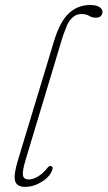

<svg xmlns="http://www.w3.org/2000/svg" viewBox="-20 -738 429 766"><path d="M339.5 -718Q364.5 -718 376.8 -709.8Q389 -701.5 389 -691Q389 -682 383 -674.8Q377 -667.5 363 -667.5Q346.5 -667.5 335.5 -674.8Q324.5 -682 303.5 -682Q283 -682 266.5 -665.5Q250 -649 241.5 -621.5Q232.5 -600.5 226.8 -581Q221 -561.5 212 -531.5L83 -103Q68.5 -55 71.5 -38.5Q74.5 -22 95 -22Q112 -22 132.5 -34.5Q153 -47 168.5 -67.5Q176 -77.5 183.5 -75.5Q192.5 -73.5 189 -61.5Q180 -33.5 147.2 -13Q114.5 7.5 80 7.5Q47 7.5 40.2 -16.2Q33.5 -40 52.5 -102L196 -575.5Q219 -651.5 254.5 -684.8Q290 -718 339.5 -718Z"/></svg>

Font: Fraunces 72pt S100 Thin
Style: Italic
Weight: 100
Italic angle: -16°
Version: Version 1.000; ttfautohint (v1.8.3)